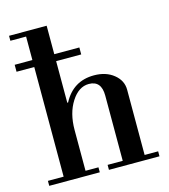

<svg xmlns="http://www.w3.org/2000/svg" viewBox="-112 -843 820 932"><g transform="rotate(-15 298.0 -377.0)"><path d="M20 -729V-754H209V-611H335V-576H209V-367H213Q263 -462 368 -462Q428 -462 467 -430.5Q506 -399 506 -353V-25H574V0H320V-25H396V-353Q396 -428 333 -428Q282 -428 245.5 -371Q209 -314 209 -230V-25H274V0H20V-25H99V-576H10V-611H99V-729Z"/></g></svg>

Font: Libre Bodoni
Style: Regular
Weight: 400
Designer: Pablo Impallari, Rodrigo Fuenzalida
Foundry: Pablo Impallari, Rodrigo Fuenzalida
Version: Version 1.001